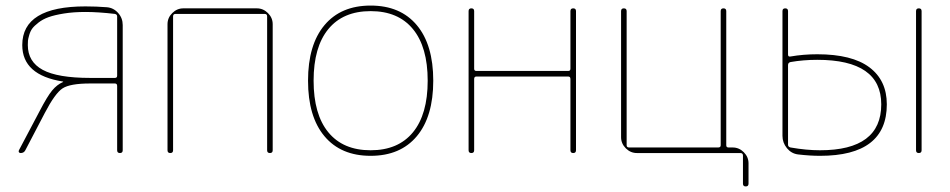

<svg xmlns="http://www.w3.org/2000/svg" viewBox="-20 -550 3413 690"><path d="M80 -388Q80 -328 133.5 -299Q187 -270 304 -270H393Q401 -270 401 -278V-491Q401 -498 393 -500Q333 -507 287 -507Q244 -507 210 -501.5Q176 -496 155 -488.5Q134 -481 118.5 -469Q103 -457 96 -447.5Q89 -438 85 -424Q81 -410 80.5 -404Q80 -398 80 -388ZM54 0Q50 0 48 -3Q46 -6 48 -10L122 -150Q150 -204 167.5 -225Q185 -246 206 -255Q207 -255 207 -256Q207 -257 206 -257Q60 -280 60 -388Q60 -527 287 -527Q326 -527 364 -524Q388 -522 404.5 -503.5Q421 -485 421 -460V-10Q421 0 411 0Q401 0 401 -10V-241Q401 -250 393 -250H304Q232 -250 205 -232.5Q178 -215 141 -144L71 -10Q66 0 54 0Z M582 -10V-463Q582 -486 599 -503Q616 -520 639 -520H903Q926 -520 943 -503Q960 -486 960 -463V-10Q960 0 950 0Q940 0 940 -10V-491Q940 -500 931 -500H611Q602 -500 602 -491V-10Q602 0 592 0Q582 0 582 -10Z M1464 -445.5Q1411 -510 1312 -510Q1213 -510 1160 -445.5Q1107 -381 1107 -260Q1107 -139 1160 -74.5Q1213 -10 1312 -10Q1411 -10 1464 -74.5Q1517 -139 1517 -260Q1517 -381 1464 -445.5ZM1478 -60.5Q1419 10 1312 10Q1205 10 1146 -60.5Q1087 -131 1087 -260Q1087 -389 1146 -459.5Q1205 -530 1312 -530Q1419 -530 1478 -459.5Q1537 -389 1537 -260Q1537 -131 1478 -60.5Z M1664 -10V-510Q1664 -520 1674 -520Q1684 -520 1684 -510V-303Q1684 -295 1692 -295H2022Q2030 -295 2030 -303V-510Q2030 -520 2040 -520Q2050 -520 2050 -510V-10Q2050 0 2040 0Q2030 0 2030 -10V-266Q2030 -275 2022 -275H1692Q1684 -275 1684 -266V-10Q1684 0 1674 0Q1664 0 1664 -10Z M2269 0Q2246 0 2229 -17Q2212 -34 2212 -57V-510Q2212 -520 2222 -520Q2232 -520 2232 -510V-28Q2232 -20 2241 -20H2561Q2570 -20 2570 -28V-510Q2570 -520 2580 -520Q2590 -520 2590 -510V-28Q2590 -20 2598 -20H2613Q2636 -20 2653 -3Q2670 14 2670 37V110Q2670 120 2660 120Q2650 120 2650 110V9Q2650 0 2641 0Z M3272 -10V-510Q3272 -520 3282 -520Q3292 -520 3292 -510V-10Q3292 0 3282 0Q3272 0 3272 -10ZM2927 -10Q3147 -10 3147 -175Q3147 -335 2917 -335Q2867 -335 2821 -327Q2812 -325 2812 -316V-30Q2812 -22 2821 -20Q2878 -10 2927 -10ZM2917 -355Q3042 -355 3104.5 -308Q3167 -261 3167 -175Q3167 10 2927 10Q2891 10 2848 5Q2824 2 2808 -17.5Q2792 -37 2792 -62V-510Q2792 -520 2802 -520Q2812 -520 2812 -510V-354Q2812 -345 2821 -347Q2867 -355 2917 -355Z"/></svg>

Font: Rounded Mplus 1c Thin
Style: Regular
Weight: 250
Version: Version 1.059.20150529